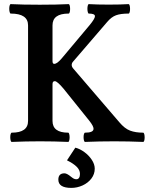

<svg xmlns="http://www.w3.org/2000/svg" viewBox="-20 -686 722 932"><path d="M29.8 -20Q29.8 -29.3 31.7 -35.6Q33.7 -42 37.1 -42Q116.2 -42 116.2 -99.1V-563Q116.2 -620.1 32.2 -620.1Q28.8 -620.1 26.9 -627.2Q24.9 -634.3 24.9 -643.6Q24.9 -652.8 26.9 -659.4Q28.8 -666 32.2 -666Q88.4 -663.1 172.9 -663.1Q256.8 -663.1 313 -666Q316.4 -666 318.4 -659.2Q320.3 -652.3 320.3 -642.6Q320.3 -633.3 318.4 -626.7Q316.4 -620.1 313 -620.1Q234.9 -620.1 234.9 -563V-389.2Q234.9 -376 243.2 -376Q257.3 -376 279.8 -402.8L415 -564Q440.9 -595.2 440.9 -607.4Q440.9 -620.1 411.1 -620.1Q408.2 -620.1 406.2 -627.2Q404.3 -634.3 404.3 -643.6Q404.3 -652.3 406.2 -659.2Q408.2 -666 411.1 -666Q451.2 -663.6 507.8 -663.6Q564 -663.6 604 -666Q607.4 -666 609.4 -659.2Q611.3 -652.3 611.3 -642.6Q611.3 -633.3 609.4 -626.7Q607.4 -620.1 604 -620.1Q565.4 -620.1 543 -611.8Q520.5 -603.5 500 -579.1L335 -387.2Q328.1 -379.9 328.1 -370.6Q328.1 -362.3 335 -354L559.1 -92.8Q585.4 -61.5 611.8 -51.8Q638.2 -42 674.8 -42Q678.2 -42 680.2 -35.2Q682.1 -28.3 682.1 -19Q682.1 -9.8 680.2 -3.4Q678.2 2.9 674.8 2.9Q604.5 0 534.2 0Q463.4 0 393.1 2.9Q389.6 2.9 387.7 -3.9Q385.7 -10.7 385.7 -20Q385.7 -29.3 387.7 -35.6Q389.6 -42 393.1 -42Q434.1 -42 434.1 -61Q434.1 -73.7 414.1 -99.1L288.1 -255.9Q273.4 -273.4 262.7 -282.7Q252 -292 246.1 -292Q234.9 -292 234.9 -277.8V-99.1Q234.9 -42 311 -42Q314 -42 315.9 -35.2Q317.9 -28.3 317.9 -19Q317.9 -10.3 315.9 -3.7Q314 2.9 311 2.9Q243.2 0 174.3 0Q106 0 37.1 2.9Q33.7 2.9 31.7 -3.9Q29.8 -10.7 29.8 -20ZM263.2 186Q263.2 155.3 293 155.3Q304.7 155.3 324.7 171.9Q333 178.7 338.6 181.4Q344.2 184.1 351.1 184.1Q358.9 184.1 363.5 177.5Q368.2 170.9 368.2 158.2Q368.2 139.6 352.5 123.8Q336.9 107.9 305.2 92.3L345.7 30.8Q367.2 36.1 389.2 52Q411.1 67.9 425.5 89.6Q439.9 111.3 439.9 132.8Q439.9 159.2 423.6 180.7Q407.2 202.1 380.9 214.1Q354.5 226.1 326.2 226.1Q263.2 226.1 263.2 186Z"/></svg>

Font: JuniusX
Style: Bold
Weight: 700
Designer: Peter S. Baker
Foundry: Briery Creek Software
Version: Version 1.004